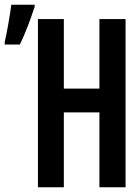

<svg xmlns="http://www.w3.org/2000/svg" viewBox="-70 -795 590 815"><path d="M-50 -617V-606H14C39 -655 61 -718 77 -766V-775H-22C-25 -748 -42 -646 -50 -617ZM91 0H201V-318H352V0H463V-714H352V-419H201V-714H91Z"/></svg>

Font: Noto Sans Mono ExtraCondensed SemiBold
Style: Regular
Weight: 600
Width: 2
Designer: Monotype Design Team
Foundry: Monotype Imaging Inc.
Version: Version 2.014